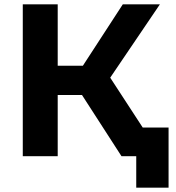

<svg xmlns="http://www.w3.org/2000/svg" viewBox="-20 -720 812 885"><path d="M358 -282H246V0H85V-700H246V-417H362L546 -700H717L488 -362L724 0H540ZM757 -132V145H608V0H540V-132Z"/></svg>

Font: APTA Sans Regular
Style: Bold Italic
Weight: 700
Version: Version 7.200